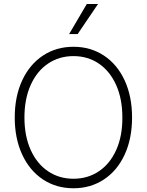

<svg xmlns="http://www.w3.org/2000/svg" viewBox="-20 -957 754 986"><path d="M357.4 9.8Q269 9.8 200.7 -35.4Q132.3 -80.6 94 -163.1Q55.7 -245.6 55.7 -353.5Q55.7 -461.9 94 -544.2Q132.3 -626.5 200.7 -671.6Q269 -716.8 357.4 -716.8Q445.3 -716.8 513.7 -671.6Q582 -626.5 620.1 -544.2Q658.2 -461.9 658.2 -353.5Q658.2 -245.1 620.1 -162.8Q582 -80.6 513.7 -35.4Q445.3 9.8 357.4 9.8ZM357.4 -668.9Q284.2 -668.9 227.1 -630.6Q169.9 -592.3 137.7 -520.8Q105.5 -449.2 105.5 -353.5Q105.5 -258.3 137.5 -187.3Q169.4 -116.2 226.6 -77.6Q283.7 -39.1 357.4 -39.1Q430.7 -39.1 487.8 -77.4Q544.9 -115.7 576.9 -187Q608.9 -258.3 608.4 -353.5Q608.4 -449.2 576.4 -520.5Q544.4 -591.8 487.5 -630.4Q430.7 -668.9 357.4 -668.9ZM425.8 -936.5H483.4L378.9 -782.2H335Z"/></svg>

Font: Pretendard ExtraLight
Style: Regular
Weight: 200
Designer: Base glyphs from Inter by Rasmus Andersson; Hangeul glyphs from Noto Sans CJK(Source Han Sans) by Jang Soo-young and Kan
Foundry: Kil Hyung-jin
Version: Version 1.309